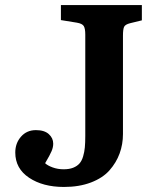

<svg xmlns="http://www.w3.org/2000/svg" viewBox="-20 -720 599 754"><path d="M231 14.2Q148.4 14.2 94.2 -22Q40 -58.1 40 -121.1Q40 -157.7 62.5 -183.3Q85 -209 121.1 -209Q154.3 -209 171.6 -193.4Q189 -177.7 189 -155.8Q189 -141.6 182.6 -126.5Q176.3 -111.3 157.2 -79.1Q166 -70.3 186.3 -62.7Q206.5 -55.2 230 -55.2Q252 -55.2 267.3 -61.3Q282.7 -67.4 292 -77.9Q301.3 -88.4 306.4 -105.7Q311.5 -123 313.2 -141.4Q314.9 -159.7 314.9 -186V-584Q314.9 -608.4 308.8 -617.9Q302.7 -627.4 282.2 -630.9L219.2 -641.1V-700.2H537.1V-640.1L491.2 -628.9Q471.7 -624 467.3 -614.5Q462.9 -605 462.9 -580.1V-193.8Q462.9 -153.3 449.7 -117.2Q436.5 -81.1 409.9 -51Q383.3 -21 337.2 -3.4Q291 14.2 231 14.2Z"/></svg>

Font: Literata Book
Style: Bold
Weight: 700
Designer: Latin by Veronika Burian and Jose Scaglione. Greek by Irene Vlachou. Cyrillic by Vera Evstafieva
Foundry: TypeTogether
Version: Version 2.003;PS 002.003;hotconv 1.0.88;makeotf.lib2.5.64775